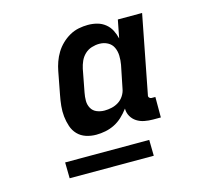

<svg xmlns="http://www.w3.org/2000/svg" viewBox="-82 -770 713 688"><g transform="rotate(-15 275.0 -426.0)"><path d="M228 -295Q208 -295 190 -301Q172 -307 159.5 -320Q147 -333 141 -351Q135 -369 133 -388Q131 -407 133 -427Q135 -447 139 -467L155 -551Q158 -567 164 -584Q170 -601 179.5 -616.5Q189 -632 202.5 -645Q216 -658 232 -667Q248 -676 265.5 -679.5Q283 -683 300 -683Q318 -683 334.5 -678.5Q351 -674 364 -663.5Q377 -653 384.5 -638.5Q392 -624 396 -607L409 -674H499L443 -385Q441 -379 444.5 -375Q448 -371 453 -371H467V-295H438Q422 -295 406.5 -298Q391 -301 378.5 -309Q366 -317 358.5 -330Q351 -343 351 -359Q339 -343 325.5 -330.5Q312 -318 296 -310Q280 -302 262.5 -298.5Q245 -295 228 -295ZM279 -371Q292 -371 305.5 -374Q319 -377 331 -384.5Q343 -392 351 -404.5Q359 -417 361 -430L378 -514Q381 -531 380.5 -547.5Q380 -564 373.5 -578Q367 -592 353 -599.5Q339 -607 322 -607Q308 -607 293.5 -602.5Q279 -598 268 -587.5Q257 -577 251 -563.5Q245 -550 242 -536L226 -452Q223 -437 223 -422Q223 -407 230 -394.5Q237 -382 250.5 -376.5Q264 -371 279 -371ZM407 -169H95L94 -228H406Z"/></g></svg>

Font: Lode
Style: Bold Italic
Weight: 700
Italic angle: -11°
Monospace: yes
Designer: Belleve Invis
Foundry: Belleve Invis
Version: Version 29.2.0; ttfautohint (v1.8.3)